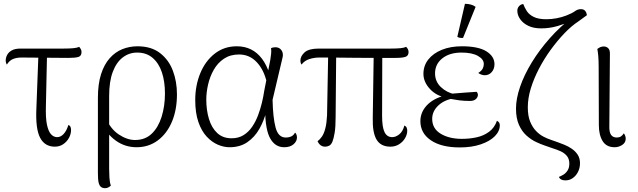

<svg xmlns="http://www.w3.org/2000/svg" viewBox="-20 -760 3348 1008"><path d="M268 10Q215 10 190.5 -37Q166 -84 171 -191L182 -482H227L221 -204Q219 -141 226.5 -105.5Q234 -70 248 -55Q262 -40 280 -40Q299 -40 314.5 -57Q330 -74 339 -104Q347 -101 350 -94Q353 -87 353 -77Q353 -56 342 -36Q331 -16 312 -3Q293 10 268 10ZM16 -421Q10 -430 10 -443Q10 -457 17.5 -471.5Q25 -486 42 -495.5Q59 -505 88 -505H315Q346 -505 365.5 -507Q385 -509 396 -514Q399 -511 403.5 -503.5Q408 -496 408 -487Q408 -466 391.5 -461Q375 -456 339 -456Q273 -456 212.5 -457Q152 -458 93 -458Q67 -458 48 -450Q29 -442 16 -421Z M532 228Q519 228 511 222Q503 216 499.5 205Q496 194 495 179.5Q494 165 494 149V-246Q494 -319 510.5 -370.5Q527 -422 556 -454.5Q585 -487 622.5 -502Q660 -517 702 -517Q774 -517 820 -481.5Q866 -446 887.5 -389Q909 -332 909 -265Q909 -183 882.5 -120.5Q856 -58 808 -22.5Q760 13 697 13Q637 13 589 -21Q541 -55 513 -113L534 -144Q559 -84 603 -54.5Q647 -25 689 -25Q742 -25 776.5 -58Q811 -91 828.5 -147Q846 -203 846 -269Q846 -332 830 -380Q814 -428 781.5 -456Q749 -484 700 -484Q658 -484 624.5 -458.5Q591 -433 572 -382.5Q553 -332 553 -256V126Q553 148 554.5 173Q556 198 562 214Q559 218 550.5 223Q542 228 532 228Z M1185 13Q1155 13 1123.5 -0.5Q1092 -14 1065 -43Q1038 -72 1021.5 -119.5Q1005 -167 1005 -235Q1005 -311 1031.5 -375.5Q1058 -440 1107.5 -478.5Q1157 -517 1223 -517Q1265 -517 1298 -500.5Q1331 -484 1355.5 -451.5Q1380 -419 1396 -369L1381 -326Q1366 -393 1328 -433.5Q1290 -474 1235 -474Q1189 -474 1156 -452Q1123 -430 1102.5 -394Q1082 -358 1072.5 -316.5Q1063 -275 1063 -237Q1063 -182 1077 -135.5Q1091 -89 1120.5 -61.5Q1150 -34 1196 -34Q1232 -34 1258.5 -50.5Q1285 -67 1303.5 -94Q1322 -121 1334.5 -154Q1347 -187 1355 -220.5Q1363 -254 1367 -282L1399 -445Q1402 -465 1403.5 -479Q1405 -493 1403 -507Q1406 -509 1412.5 -510.5Q1419 -512 1425 -512Q1441 -512 1451 -503.5Q1461 -495 1464 -482Q1467 -469 1462 -452L1411 -236Q1413 -142 1427 -90Q1441 -38 1480 -38Q1497 -38 1509.5 -44Q1522 -50 1529 -64Q1539 -55 1539 -38Q1539 -18 1521 -2.5Q1503 13 1472 13Q1425 13 1399 -32.5Q1373 -78 1372 -181L1378 -175Q1366 -126 1341.5 -83Q1317 -40 1278.5 -13.5Q1240 13 1185 13Z M2030 10Q1979 10 1957 -27Q1935 -64 1937 -141L1942 -482H1987L1986 -152Q1986 -92 1999 -66Q2012 -40 2039 -40Q2058 -40 2076.5 -55Q2095 -70 2103 -101Q2112 -97 2115 -89.5Q2118 -82 2118 -74Q2118 -54 2106.5 -34.5Q2095 -15 2075 -2.5Q2055 10 2030 10ZM1687 10Q1660 10 1647 -19Q1660 -28 1670.5 -43.5Q1681 -59 1688 -86Q1695 -113 1697 -154L1703 -480H1745L1742 -144Q1742 -94 1737 -63.5Q1732 -33 1725.5 -17Q1719 -1 1709 4.5Q1699 10 1687 10ZM1563 -421Q1557 -430 1557 -441Q1557 -465 1579 -485Q1601 -505 1654 -505H2032Q2063 -505 2082.5 -507Q2102 -509 2112 -514Q2116 -511 2120.5 -503.5Q2125 -496 2125 -487Q2125 -467 2108.5 -461.5Q2092 -456 2056 -456Q2005 -456 1953 -456Q1901 -456 1850.5 -456.5Q1800 -457 1751 -457.5Q1702 -458 1657 -458Q1630 -458 1604.5 -450Q1579 -442 1563 -421Z M2394 14Q2297 14 2242 -23.5Q2187 -61 2187 -124Q2187 -170 2220 -206Q2253 -242 2316 -259L2325 -247Q2271 -256 2237 -293Q2203 -330 2203 -372Q2203 -415 2228.5 -447.5Q2254 -480 2299.5 -498.5Q2345 -517 2405 -517Q2491 -517 2533.5 -490.5Q2576 -464 2576 -423Q2576 -398 2561.5 -381.5Q2547 -365 2525 -365Q2516 -365 2506.5 -368.5Q2497 -372 2491 -377Q2508 -388 2514 -399.5Q2520 -411 2520 -424Q2520 -449 2489 -466.5Q2458 -484 2403 -484Q2340 -484 2302 -453.5Q2264 -423 2264 -375Q2264 -332 2294.5 -303Q2325 -274 2368 -265L2369 -245Q2314 -237 2281.5 -206.5Q2249 -176 2249 -136Q2249 -85 2293.5 -58Q2338 -31 2405 -31Q2445 -31 2482 -39Q2519 -47 2547.5 -68Q2576 -89 2589 -126Q2597 -122 2600.5 -116Q2604 -110 2604 -103Q2604 -71 2577.5 -44.5Q2551 -18 2503.5 -2Q2456 14 2394 14ZM2447 -230Q2415 -230 2389.5 -233.5Q2364 -237 2344 -241L2349 -268Q2385 -271 2417 -273.5Q2449 -276 2482 -278Q2489 -271 2489 -262Q2489 -250 2478.5 -240Q2468 -230 2447 -230ZM2411 -561Q2405 -560 2395 -561.5Q2385 -563 2381 -567L2421 -740Q2437 -740 2452 -736Q2467 -732 2477 -724Z M2948 187Q2922 187 2914 169Q2924 165 2937 157.5Q2950 150 2959.5 135.5Q2969 121 2969 99Q2969 74 2956 58.5Q2943 43 2923 34Q2903 25 2880 18L2837 3Q2819 -3 2793.5 -15Q2768 -27 2744 -48.5Q2720 -70 2704.5 -104.5Q2689 -139 2689 -190Q2689 -242 2710.5 -304.5Q2732 -367 2772 -432.5Q2812 -498 2867.5 -560.5Q2923 -623 2991 -674L2983 -651Q2951 -636 2908 -623.5Q2865 -611 2821 -611Q2782 -611 2754.5 -624Q2727 -637 2711.5 -658.5Q2696 -680 2696 -704Q2696 -717 2704.5 -727Q2713 -737 2727 -739Q2734 -720 2746 -701.5Q2758 -683 2782.5 -671Q2807 -659 2848 -659Q2875 -659 2901.5 -664Q2928 -669 2952 -678Q2983 -690 2998 -701Q3013 -712 3029 -712Q3045 -712 3052.5 -702.5Q3060 -693 3061 -680L3017 -648Q2979 -623 2941.5 -583.5Q2904 -544 2870 -497Q2836 -450 2809 -398Q2782 -346 2766.5 -295Q2751 -244 2751 -197Q2751 -151 2763.5 -121Q2776 -91 2794.5 -72Q2813 -53 2833.5 -42.5Q2854 -32 2872 -26L2909 -13Q2923 -8 2943 0Q2963 8 2982 21Q3001 34 3013 52.5Q3025 71 3025 97Q3025 122 3014.5 142.5Q3004 163 2987 175Q2970 187 2948 187Z M3207 13Q3164 13 3144 -19Q3124 -51 3124 -103L3123 -408Q3123 -442 3121 -465Q3119 -488 3116 -503Q3124 -509 3131.5 -512.5Q3139 -516 3150 -516Q3164 -516 3173.5 -506.5Q3183 -497 3182 -475L3179 -98Q3178 -66 3188 -52Q3198 -38 3218 -38Q3231 -38 3239.5 -43.5Q3248 -49 3255 -60Q3260 -54 3262.5 -46.5Q3265 -39 3265 -32Q3265 -11 3246.5 1Q3228 13 3207 13Z"/></svg>

Font: Arima Light
Style: Regular
Weight: 300
Designer: Joana Correia and Natanael Gama
Foundry: NDISCOVER
Version: Version 1.101;gftools[0.9.23]